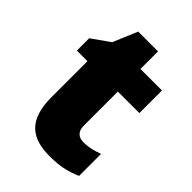

<svg xmlns="http://www.w3.org/2000/svg" viewBox="-199 -756 858 858"><g transform="rotate(45 230.0 -327.0)"><path d="M337 -141C304 -141 285 -159 285 -195V-410H421V-553H285V-664H160L111 -548L26 -488V-410H93V-182C93 -32 166 10 274 10C346 10 387 -3 429 -21V-160C398 -149 371 -141 337 -141Z"/></g></svg>

Font: Noto Sans Tamil Black
Style: Regular
Weight: 900
Designer: Jelle Bosma - Monotype Design Team
Foundry: Monotype Imaging Inc.
Version: Version 2.004